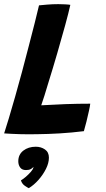

<svg xmlns="http://www.w3.org/2000/svg" viewBox="-26 -670 526 950"><path d="M-5.5 -10Q3.5 -37.5 17.8 -85Q32 -132.5 49 -192Q66 -251.5 83 -315Q99.5 -378 116 -440.8Q132.5 -503.5 145.8 -556.5Q159 -609.5 167 -643.5Q180 -645 207 -647.2Q234 -649.5 262.5 -649.5Q277 -649.5 296.2 -648.5Q315.5 -647.5 322 -646Q313.5 -607 296.2 -544Q279 -481 257.2 -406.2Q235.5 -331.5 212.5 -258Q203 -225.5 194.2 -197.8Q185.5 -170 178 -149Q235.5 -152.5 297.8 -154.8Q360 -157 420.5 -157Q419.5 -145.5 414 -120.8Q408.5 -96 401.8 -68.5Q395 -41 389 -21Q328.5 -13.5 269.8 -10Q211 -6.5 158.5 -6Q114 -5 71.5 -6.2Q29 -7.5 -5.5 -10ZM116.5 261Q111.5 259 97.2 249.5Q83 240 77.5 222.5Q87.5 217 101.8 204.8Q116 192.5 127 179.8Q138 167 139 159Q139.5 157 139.5 155.5Q135 162 126 166.8Q117 171.5 102.5 171.5Q83 171.5 73.8 158.8Q64.5 146 64.5 128Q64.5 94.5 89.5 75.2Q114.5 56 151 56Q177 56 196.5 69.5Q216 83 216 110Q216 136.5 201.5 165.5Q187 194.5 164.5 220Q142 245.5 116.5 261Z"/></svg>

Font: Grandstander SemiBold
Style: Italic
Weight: 600
Italic angle: -15°
Designer: Tyler Finck
Foundry: Etcetera Type Co
Version: Version 1.200; ttfautohint (v1.8.3)